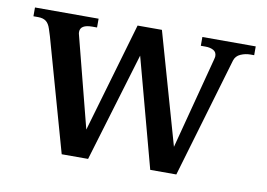

<svg xmlns="http://www.w3.org/2000/svg" viewBox="-58 -557 896 645"><g transform="rotate(10 390.0 -235.0)"><path d="M766 -470V-440H753Q736 -440 720 -433Q704 -426 699 -410L578 0H489L389 -372L277 0H187L79 -384Q77 -390 71.5 -407.5Q66 -425 56 -432.5Q46 -440 29 -440H13V-470H230V-440H214Q173 -440 173 -415Q173 -410 174 -407L254 -96L363 -470H446L554 -90L636 -403Q638 -411 638 -414Q638 -428 627 -434Q616 -440 600 -440H584V-470Z"/></g></svg>

Font: Taviraj Medium
Style: Regular
Weight: 500
Designer: Katatrad Team
Foundry: CadsonDemak
Version: Version 1.030